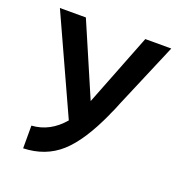

<svg xmlns="http://www.w3.org/2000/svg" viewBox="-109 -661 731 771"><g transform="rotate(20 256.0 -275.0)"><path d="M376 -287Q364 -256 354 -236L353 -233Q294 -102 230 -45Q166 12 72 15V-82Q150 -87 206 -153L18 -565H129L262 -256L383 -565H494Z"/></g></svg>

Font: MB Grotesk
Style: Regular
Weight: 400
Designer: Nawras Khrais
Foundry: Nawras Khrais
Version: Version 1.000;PS 001.000;hotconv 1.0.88;makeotf.lib2.5.64775